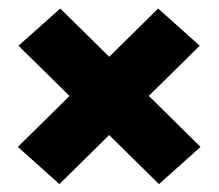

<svg xmlns="http://www.w3.org/2000/svg" viewBox="-20 -538 526 462"><path d="M462.5 -184.5 362.5 -95 24.5 -428 125 -517.5ZM23 -184.5 360.5 -517.5 460.5 -428 123 -95Z"/></svg>

Font: Anek Gurmukhi ExtraBold
Style: Regular
Weight: 800
Designer: Sarang Kulkarni (Gurmukhi), Yesha Goshar (Latin)
Foundry: Ek Type
Version: Version 1.003